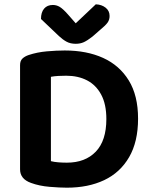

<svg xmlns="http://www.w3.org/2000/svg" viewBox="-20 -856 701 890"><path d="M473 -304Q473 -204 424 -153Q375 -102 290 -102Q271 -102 251 -103.5Q231 -105 216 -109V-500Q232 -503 250 -504Q268 -505 287 -505Q342 -505 383.5 -483.5Q425 -462 449 -417.5Q473 -373 473 -304ZM620 -306Q620 -413 577 -483Q534 -553 458 -587.5Q382 -622 280 -622Q242 -622 197 -618Q152 -614 113 -601Q95 -595 84 -584.5Q73 -574 73 -554V-71Q73 -26 124 -8Q162 6 209.5 10Q257 14 290 14Q389 14 463 -21Q537 -56 578.5 -127.5Q620 -199 620 -306ZM331 -748Q354 -769 377.5 -792Q401 -815 424 -836Q451 -835 469.5 -820.5Q488 -806 488 -782Q488 -764 478.5 -751Q469 -738 447 -720L408 -686Q385 -668 368.5 -660.5Q352 -653 331 -653Q306 -653 288 -663Q270 -673 253 -689L170 -768Q170 -799 184.5 -816Q199 -833 225 -833Q242 -833 257 -824Q272 -815 295 -789Z"/></svg>

Font: BalooTamma2Bold
Style: Bold
Weight: 700
Designer: Divya Kowshik, Shuchita Grover and Ek Type
Foundry: Ek Type
Version: Version 1.700